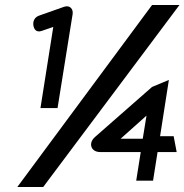

<svg xmlns="http://www.w3.org/2000/svg" viewBox="-20 -672 734 764"><path d="M113 -570C115 -558 123 -541 146 -549L192 -565L141 -242H209L269 -616C272 -635 259 -653 235 -645L136 -610C118 -604 110 -588 113 -570ZM49 72H152L694 -652H585ZM357 -126C337 -108 339 -85 354 -74C360 -70 368 -67 377 -67H540L522 47H589L607 -67H683L671 -130H617L652 -354L585 -326ZM460 -120 563 -212 548 -120Z"/></svg>

Font: Charger Pro
Style: ExBdExtObl
Weight: 400
Designer: Jasper
Foundry: Cannot Into Space Fonts
Version: Version 1.09